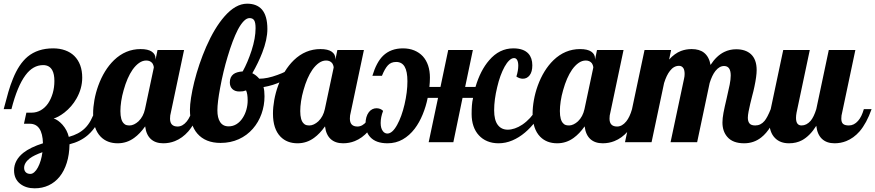

<svg xmlns="http://www.w3.org/2000/svg" viewBox="-20 -771 4746 1041"><path d="M89.4 225.6Q73.7 213.4 64.9 195.1Q56.2 176.8 56.2 152.8Q56.2 98.1 106.4 57.6Q145 27.3 212.9 5.9Q210 -100.1 141.1 -100.1H109.9L123 -160.2H151.9Q178.2 -160.2 201.2 -173.3Q224.1 -186.5 240.7 -210.4Q256.8 -234.4 265.9 -265.6Q274.9 -296.9 274.9 -332Q274.9 -368.7 263.7 -389.6Q248.5 -418 213.9 -418Q158.7 -418 118.2 -363.3Q73.7 -303.7 42 -179.2H0Q14.2 -234.4 25.4 -272.7Q36.6 -311 50.3 -344.2Q82 -423.3 129.4 -463.4Q184.1 -508.8 268.1 -508.8Q303.7 -508.8 333 -498.3Q362.3 -487.8 382.8 -467.8Q425.8 -424.8 425.8 -350.1Q425.8 -291 394.5 -236.3Q369.6 -192.4 329.1 -160.6Q312 -147.5 296.6 -139.2Q281.2 -130.9 271 -128.9Q295.4 -120.6 318.8 -94.7Q344.2 -65.9 353 -28.8Q380.9 -36.6 402.1 -47.9Q423.3 -59.1 440.4 -75.7Q458 -92.8 471.9 -117.9Q485.8 -143.1 498 -179.2H540Q513.7 -88.9 457 -39.1Q416 -3.4 356.9 11.2Q356 67.4 342 111.8Q328.1 156.2 303.2 187Q278.3 217.8 243.9 233.9Q209.5 250 168 250Q120.6 250 89.4 225.6ZM185.5 136.7Q203.6 103 210 54.2Q163.6 70.8 141.1 87.9Q110.8 111.8 110.8 139.2Q110.8 153.8 119.6 162.8Q128.4 171.9 145 171.9Q155.3 171.9 166 162.6Q176.8 153.3 185.5 136.7Z M525.9 -29.8Q484.9 -71.8 484.9 -154.8Q484.9 -189.9 491.9 -229Q499 -268.1 512.7 -306.2Q543.9 -392.1 598.1 -444.8Q660.6 -504.9 742.2 -504.9Q782.7 -504.9 803 -491Q823.2 -477.1 823.2 -454.1V-446.8L834 -500H978L906.2 -160.2Q901.9 -145.5 901.9 -127.9Q901.9 -85 942.9 -85Q970.2 -85 992.7 -112.8Q1011.7 -136.2 1023.9 -179.2H1065.9Q1039.1 -103 1001 -58.6Q968.8 -22 928.2 -5.9Q898.4 5.9 865.2 5.9Q822.8 5.9 797.6 -17.3Q772.5 -40.5 767.1 -85.9Q738.8 -45.9 707.5 -23.4Q667.5 5.9 618.2 5.9Q561 5.9 525.9 -29.8ZM731 -113.3Q757.3 -138.7 766.1 -179.2L814 -404.8Q814 -409.7 811.8 -416.3Q809.6 -422.9 805.7 -428.7Q793.9 -442.9 772.9 -442.9Q752.9 -442.9 734.1 -429.7Q715.3 -416.5 698.7 -393.1Q669.4 -350.6 650.4 -282.2Q641.6 -252 637.2 -222.4Q632.8 -192.9 632.8 -168.9Q632.8 -119.1 651.4 -101.6Q657.7 -94.7 665.5 -92.8Q673.3 -90.8 683.1 -90.8Q694.3 -90.8 706.8 -96.7Q719.2 -102.5 731 -113.3Z M1049.8 -46.9Q1009.8 -93.3 1009.8 -175.8Q1009.8 -202.6 1015.9 -241.9Q1022 -281.2 1033.2 -326.7Q1057.6 -424.3 1098.1 -517.6Q1143.1 -620.1 1196.8 -681.6Q1257.3 -751 1319.8 -751Q1372.1 -751 1399.9 -719.7Q1429.7 -685.5 1429.7 -613.8Q1429.7 -557.1 1401.9 -485.4Q1380.9 -431.2 1348.1 -374Q1369.1 -363.8 1385.7 -344.2Q1429.2 -344.2 1484.4 -364.7Q1533.7 -382.3 1568.8 -407.2L1578.1 -379.9Q1550.3 -350.6 1506.3 -329.3Q1462.4 -308.1 1408.7 -298.8Q1414.1 -280.3 1414.1 -249Q1414.1 -199.2 1397.9 -153.8Q1381.8 -108.4 1351.1 -73.2Q1319.3 -36.6 1274.7 -16.4Q1230 3.9 1175.8 3.9Q1093.8 3.9 1049.8 -46.9ZM1295.9 -131.8Q1309.1 -151.9 1315.9 -176.5Q1322.8 -201.2 1322.8 -226.1Q1322.8 -263.2 1314 -280.8Q1304.2 -277.3 1297.6 -276.1Q1291 -274.9 1277.8 -274.9Q1253.9 -274.9 1240 -288.1Q1226.1 -301.3 1226.1 -324.2Q1226.1 -354 1246.1 -369.1Q1262.2 -381.3 1295.9 -383.8Q1322.8 -432.1 1344.2 -497.6Q1365.7 -564.5 1365.7 -618.2Q1365.7 -648.4 1358.2 -660.6Q1350.6 -672.9 1333 -672.9Q1317.4 -672.9 1301.3 -656.2Q1285.2 -639.6 1269.5 -609.9Q1241.2 -554.7 1213.9 -462.9Q1190.4 -385.3 1173.8 -295.9Q1158.7 -215.8 1158.7 -172.9Q1158.7 -132.3 1172.9 -110.4Q1188 -85.9 1219.7 -85.9Q1243.2 -85.9 1262.7 -98.1Q1282.2 -110.4 1295.9 -131.8Z M1501 -29.8Q1460 -71.8 1460 -154.8Q1460 -189.9 1467 -229Q1474.1 -268.1 1487.8 -306.2Q1519 -392.1 1573.2 -444.8Q1635.7 -504.9 1717.3 -504.9Q1757.8 -504.9 1778.1 -491Q1798.3 -477.1 1798.3 -454.1V-446.8L1809.1 -500H1953.1L1881.3 -160.2Q1877 -145.5 1877 -127.9Q1877 -85 1918 -85Q1945.3 -85 1967.8 -112.8Q1986.8 -136.2 1999 -179.2H2041Q2014.2 -103 1976.1 -58.6Q1943.8 -22 1903.3 -5.9Q1873.5 5.9 1840.3 5.9Q1797.9 5.9 1772.7 -17.3Q1747.6 -40.5 1742.2 -85.9Q1713.9 -45.9 1682.6 -23.4Q1642.6 5.9 1593.3 5.9Q1536.1 5.9 1501 -29.8ZM1706.1 -113.3Q1732.4 -138.7 1741.2 -179.2L1789.1 -404.8Q1789.1 -409.7 1786.9 -416.3Q1784.7 -422.9 1780.8 -428.7Q1769 -442.9 1748 -442.9Q1728 -442.9 1709.2 -429.7Q1690.4 -416.5 1673.8 -393.1Q1644.5 -350.6 1625.5 -282.2Q1616.7 -252 1612.3 -222.4Q1607.9 -192.9 1607.9 -168.9Q1607.9 -119.1 1626.5 -101.6Q1632.8 -94.7 1640.6 -92.8Q1648.4 -90.8 1658.2 -90.8Q1669.4 -90.8 1681.9 -96.7Q1694.3 -102.5 1706.1 -113.3Z M1987.8 -27.3Q1961.9 -54.7 1961.9 -100.1Q1961.9 -139.2 1980 -163.1Q1987.8 -173.3 1998.5 -178.7Q2009.3 -184.1 2021 -184.1Q2043 -184.1 2057.1 -169.9Q2043.9 -135.7 2043.9 -104Q2043.9 -75.2 2056.2 -59.6Q2061 -53.2 2067.4 -50Q2073.7 -46.9 2080.1 -46.9Q2107.4 -46.9 2133.3 -94.2Q2157.7 -138.2 2173.3 -204.6Q2189 -272 2189 -330.1Q2189 -384.3 2173.8 -409.7Q2158.7 -435.1 2127.9 -435.1Q2100.1 -435.1 2083.3 -417Q2066.4 -398.9 2050.8 -359.9H1999Q2021 -433.6 2057.1 -468.8Q2098.6 -508.8 2165 -508.8Q2198.7 -508.8 2226.1 -497.6Q2253.4 -486.3 2272.5 -465.8Q2291.5 -444.8 2301.3 -415.5Q2311 -386.2 2311 -350.1Q2311 -325.7 2308.1 -299.8H2368.2L2410.2 -500H2543.9L2502 -299.8H2558.1Q2584.5 -389.2 2631.8 -443.8Q2687 -508.8 2763.2 -508.8Q2818.8 -508.8 2845.2 -480Q2866.2 -456.5 2866.2 -417Q2866.2 -381.8 2851.8 -363Q2837.4 -344.2 2814.9 -344.2Q2796.9 -344.2 2779.8 -356Q2790 -388.2 2790 -415Q2790 -434.1 2784.2 -445.1Q2778.3 -456.1 2767.1 -456.1Q2754.4 -456.1 2741.2 -443.6Q2728 -431.2 2715.8 -409.2Q2690.9 -363.8 2675.8 -298.8Q2659.2 -231 2659.2 -172.9Q2659.2 -120.1 2678.7 -94Q2698.2 -67.9 2732.9 -67.9Q2751 -67.9 2771.2 -74.7Q2791.5 -81.5 2812 -95.2Q2857.4 -126 2889.2 -179.2H2922.9Q2906.7 -144 2881.8 -111.1Q2856.9 -78.1 2826.2 -52.2Q2793.9 -24.9 2757.6 -9.5Q2721.2 5.9 2683.1 5.9Q2649.4 5.9 2622.3 -5.4Q2595.2 -16.6 2576.2 -37.6Q2557.1 -58.1 2547.1 -87.4Q2537.1 -116.7 2537.1 -152.8Q2537.1 -178.7 2538.6 -199Q2540 -219.2 2544.9 -240.2H2487.8L2438 0H2304.2L2355 -240.2H2298.8Q2289.6 -193.8 2271.7 -150.4Q2253.9 -106.9 2228.5 -73.2Q2200.2 -36.1 2163.3 -15.1Q2126.5 5.9 2081.1 5.9Q2018.6 5.9 1987.8 -27.3Z M2908.7 -29.8Q2867.7 -71.8 2867.7 -154.8Q2867.7 -189.9 2874.8 -229Q2881.8 -268.1 2895.5 -306.2Q2926.8 -392.1 2981 -444.8Q3043.5 -504.9 3125 -504.9Q3165.5 -504.9 3185.8 -491Q3206.1 -477.1 3206.1 -454.1V-446.8L3216.8 -500H3360.8L3289.1 -160.2Q3284.7 -145.5 3284.7 -127.9Q3284.7 -85 3325.7 -85Q3353 -85 3375.5 -112.8Q3394.5 -136.2 3406.7 -179.2H3448.7Q3421.9 -103 3383.8 -58.6Q3351.6 -22 3311 -5.9Q3281.2 5.9 3248 5.9Q3205.6 5.9 3180.4 -17.3Q3155.3 -40.5 3149.9 -85.9Q3121.6 -45.9 3090.3 -23.4Q3050.3 5.9 3001 5.9Q2943.8 5.9 2908.7 -29.8ZM3113.8 -113.3Q3140.1 -138.7 3148.9 -179.2L3196.8 -404.8Q3196.8 -409.7 3194.6 -416.3Q3192.4 -422.9 3188.5 -428.7Q3176.8 -442.9 3155.8 -442.9Q3135.7 -442.9 3116.9 -429.7Q3098.1 -416.5 3081.5 -393.1Q3052.2 -350.6 3033.2 -282.2Q3024.4 -252 3020 -222.4Q3015.6 -192.9 3015.6 -168.9Q3015.6 -119.1 3034.2 -101.6Q3040.5 -94.7 3048.3 -92.8Q3056.2 -90.8 3065.9 -90.8Q3077.1 -90.8 3089.6 -96.7Q3102.1 -102.5 3113.8 -113.3Z M3922.9 -29.3Q3897 -59.6 3897 -106.9Q3897 -129.4 3902.6 -159.2Q3908.2 -189 3919.4 -235.8Q3930.7 -283.7 3936.3 -312.3Q3941.9 -340.8 3941.9 -361.8Q3941.9 -413.1 3905.8 -413.1Q3880.4 -413.1 3858.9 -386.2Q3840.8 -363.3 3827.6 -320.8L3759.8 0H3615.7L3689 -345.2Q3691.9 -356.9 3691.9 -370.1Q3691.9 -390.1 3685.5 -400.9Q3677.2 -414.1 3661.6 -414.1Q3633.3 -414.1 3612.3 -386.7Q3593.8 -363.3 3580.6 -320.8L3512.7 0H3368.7L3474.6 -500H3618.7L3607.9 -448.2Q3637.2 -481 3671.9 -494.6Q3699.2 -504.9 3730 -504.9Q3772 -504.9 3796.9 -485.4Q3824.7 -463.4 3832.5 -418.9Q3864.7 -468.8 3906.7 -489.3Q3936.5 -503.9 3971.7 -503.9Q4022 -503.9 4051.3 -477.5Q4082.5 -448.7 4082.5 -391.1Q4082.5 -358.4 4070.3 -300.8Q4065.4 -276.9 4058.6 -252.4Q4046.4 -205.6 4038.6 -166Q4034.7 -145.5 4034.7 -132.8Q4034.7 -112.8 4043.7 -101.8Q4052.7 -90.8 4074.7 -90.8Q4104.5 -90.8 4125 -115.2Q4140.6 -133.8 4158.7 -179.2H4200.7Q4163.6 -69.3 4106.9 -25.4Q4066.9 5.9 4014.6 5.9Q3952.6 5.9 3922.9 -29.3Z M4182.1 -22.5Q4150.9 -53.7 4150.9 -113.8Q4150.9 -142.1 4158.7 -179.2L4226.6 -500H4370.6L4298.8 -160.2Q4295.9 -145 4295.9 -131.8Q4295.9 -90.8 4325.7 -90.8Q4353 -90.8 4375 -115.7Q4392.6 -136.7 4405.8 -179.2L4473.6 -500H4617.7L4545.9 -160.2Q4541.5 -145.5 4541.5 -127.9Q4541.5 -107.4 4551.3 -99.1Q4561 -90.8 4582.5 -90.8Q4610.4 -90.8 4632.3 -115.7Q4651.9 -137.7 4663.6 -179.2H4705.6Q4678.7 -103 4640.6 -58.6Q4608.4 -22 4567.9 -5.9Q4538.1 5.9 4504.9 5.9Q4461.9 5.9 4436.5 -18.1Q4411.1 -42 4405.8 -88.9Q4371.6 -34.2 4328.6 -10.7Q4297.9 5.9 4257.8 5.9Q4210 5.9 4182.1 -22.5Z"/></svg>

Font: Pattaya
Style: Regular
Weight: 400
Designer: Pablo Impallari / Thai characters Designed by Thanarat Vachiruckul and Suppakit Chalermlarp
Foundry: Pablo Impallari
Version: Version 1.007;September 16, 2023;FontCreator 15.0.0.2934 64-